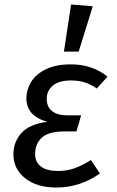

<svg xmlns="http://www.w3.org/2000/svg" viewBox="-20 -827 523 859"><path d="M40 -137Q40 -192 76 -232Q112 -272 192 -282Q98 -308 98 -387Q98 -425 119 -460Q140 -495 185 -517Q230 -539 297 -539Q394 -539 461 -484L413 -431Q387 -449 360.5 -458Q334 -467 297 -467Q244 -467 216.5 -444Q189 -421 189 -385Q189 -349 213 -330Q237 -311 281 -311H343L322 -239H269Q197 -239 167 -211Q137 -183 137 -138Q137 -102 163 -82Q189 -62 240 -62Q278 -62 311.5 -73.5Q345 -85 387 -111L427 -51Q338 12 232 12Q145 12 92.5 -29.5Q40 -71 40 -137ZM395 -799 332 -596H266L298 -807Z"/></svg>

Font: Fira Sans
Style: Italic
Weight: 400
Italic angle: -8°
Designer: bBox Type GmbH & Carrois Corporate GbR & Edenspiekermann AG
Foundry: bBox Type GmbH & Carrois Corporate GbR & Edenspiekermann AG
Version: Version 4.301